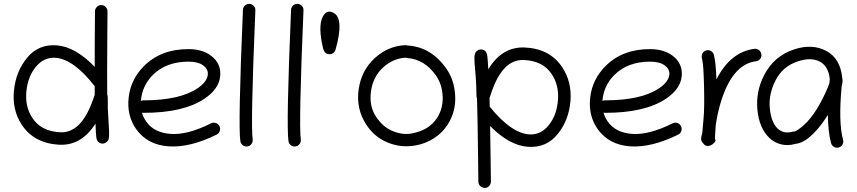

<svg xmlns="http://www.w3.org/2000/svg" viewBox="-20 -737 4347 974"><path d="M523.9 -258.8Q527.8 -248.5 526.9 -218.3Q525.9 -188 529.3 -145.5Q532.2 -103.5 533.2 -73.7Q534.7 -43.9 530.8 -30.8Q526.9 -18.6 514.2 -12.2Q502.4 -5.9 490.2 -10.3Q470.2 -17.1 468.3 -42Q465.8 -67.4 464.4 -109.9Q392.6 3.4 278.8 -2.9Q151.9 -10.3 89.8 -105Q41 -180.2 50.8 -277.3Q60.1 -374.5 118.2 -444.8Q176.3 -514.6 269.5 -506.8Q362.8 -499 460.4 -397.9Q460.4 -458.5 460.9 -560.5L461.9 -679.7Q461.9 -692.9 471.7 -702.1Q481 -711.4 493.7 -711.4Q506.3 -711.4 516.1 -701.7Q525.4 -692.4 525.4 -679.2L524.4 -559.6Q522.9 -345.7 523.9 -258.8ZM460.4 -299.8Q354.5 -436 262.7 -443.8Q204.1 -448.2 162.6 -398.9Q121.1 -349.1 113.8 -272.9Q106.4 -196.8 143.6 -139.6Q187.5 -71.3 284.2 -65.9Q390.1 -60.1 449.7 -225.6Q457 -246.1 460.4 -255.4Q460.4 -276.9 460.4 -299.8Z M700.2 -165.5Q707 -140.6 722.7 -119.1Q762.2 -63.5 846.7 -57.6Q931.2 -51.8 1050.8 -111.3Q1062.5 -117.2 1075.2 -112.8Q1087.9 -108.4 1093.5 -96.7Q1099.1 -85 1095 -72.5Q1090.8 -60.1 1079.1 -54.2Q943.8 12.7 835.7 5.4Q727.5 -2 670.4 -82.5Q622.1 -151.4 632.8 -243.2Q643.6 -335 710.4 -401.9Q796.9 -488.3 936.5 -487.8Q1006.8 -487.8 1051.8 -453.6Q1103.5 -413.6 1096.9 -349.6Q1090.3 -285.6 1018.1 -236.8Q911.6 -164.6 708 -164.6Q704.1 -164.6 700.2 -165.5ZM694.8 -225.1Q701.2 -228 708 -228Q892.1 -228 982.9 -289.6Q1030.3 -321.8 1034.2 -358.4Q1037.1 -385.3 1011.2 -404.8Q985.4 -424.3 937 -424.3Q823.2 -424.3 755.4 -356.9Q700.7 -302.2 694.8 -225.1Z M1275.4 -684.1Q1251 -102.5 1261.7 -30.3Q1263.7 -17.6 1255.9 -6.8Q1248 3.9 1235.1 5.9Q1222.2 7.8 1211.7 -0.2Q1201.2 -8.3 1199.2 -21Q1187.5 -99.1 1212.4 -687Q1212.9 -700.2 1222.7 -709Q1232.4 -717.8 1245.4 -717.3Q1258.3 -716.8 1267.3 -707Q1276.4 -697.3 1275.4 -684.1Z M1519.5 -684.1Q1495.1 -102.5 1505.9 -30.3Q1507.8 -17.6 1500 -6.8Q1492.2 3.9 1479.2 5.9Q1466.3 7.8 1455.8 -0.2Q1445.3 -8.3 1443.4 -21Q1431.6 -99.1 1456.5 -687Q1457 -700.2 1466.8 -709Q1476.6 -717.8 1489.5 -717.3Q1502.4 -716.8 1511.5 -707Q1520.5 -697.3 1519.5 -684.1Z M1619.1 -491.2Q1592.3 -602.5 1617.2 -651.9Q1637.2 -691.4 1672.9 -671.4Q1726.6 -642.1 1682.1 -484.9Q1678.7 -472.2 1667.2 -465.8Q1655.8 -459.5 1640.4 -463.6Q1625 -467.8 1619.1 -491.2Z M2046.9 -506.3Q2168.5 -499 2246.1 -386.2Q2285.2 -329.6 2289.1 -250Q2293 -170.4 2251 -105Q2224.1 -63 2181.4 -35.6Q2138.7 -8.3 2089.8 0.5Q2016.6 14.2 1948 -13.4Q1879.4 -41 1837.9 -105Q1785.6 -185.5 1799.3 -282.7Q1813 -379.9 1880.9 -441.9Q1948.7 -503.9 2035.2 -507.8Q2041 -508.3 2046.9 -506.3ZM2035.6 -444.3Q1973.6 -440.4 1923.1 -394.5Q1872.6 -348.6 1862.1 -274.4Q1851.6 -200.2 1886.7 -146.2Q1921.9 -92.3 1972.7 -71.8Q2023.4 -51.3 2069.3 -60.1Q2157.2 -76.2 2197.3 -139.2Q2228.5 -187.5 2225.6 -248Q2222.7 -308.6 2192.9 -352.1Q2134.3 -437 2043.5 -442.9Q2039.6 -442.9 2035.6 -444.3Z M2399.9 -235.4Q2396 -246.1 2396.5 -276.4Q2396.5 -306.6 2393.1 -348.6Q2389.2 -390.6 2387.2 -420.4Q2385.3 -450.2 2389.2 -463.4Q2392.6 -475.6 2405.3 -482.4Q2417 -488.8 2429.2 -484.9Q2449.2 -478.5 2452.1 -453.1Q2455.1 -427.7 2457 -385.7Q2526.9 -500.5 2640.6 -496.1Q2767.6 -491.2 2831.1 -397.5Q2881.3 -323.2 2874 -225.6Q2866.2 -127.9 2809.6 -57.6Q2752.9 13.7 2659.2 7.8Q2565.4 2 2466.3 -97.7Q2467.3 -37.1 2468.8 64.9L2470.2 184.1Q2470.2 197.3 2460.9 207Q2451.7 216.8 2439 216.3Q2426.3 215.8 2416.5 207Q2407.2 198.2 2406.7 185.1L2405.3 65.4Q2402.8 -148.4 2399.9 -235.4ZM2464.4 -195.8Q2572.8 -61.5 2665 -55.2Q2723.6 -51.8 2764.2 -102.5Q2804.7 -153.3 2810.5 -229.5Q2816.4 -305.7 2778.3 -361.8Q2732.9 -429.2 2636.2 -432.6Q2530.3 -436.5 2473.6 -270Q2466.8 -249.5 2463.4 -240.2Q2463.9 -218.8 2464.4 -195.8Z M3041.5 -165.5Q3048.3 -140.6 3064 -119.1Q3103.5 -63.5 3188 -57.6Q3272.5 -51.8 3392.1 -111.3Q3403.8 -117.2 3416.5 -112.8Q3429.2 -108.4 3434.8 -96.7Q3440.4 -85 3436.3 -72.5Q3432.1 -60.1 3420.4 -54.2Q3285.2 12.7 3177 5.4Q3068.8 -2 3011.7 -82.5Q2963.4 -151.4 2974.1 -243.2Q2984.9 -335 3051.8 -401.9Q3138.2 -488.3 3277.8 -487.8Q3348.1 -487.8 3393.1 -453.6Q3444.8 -413.6 3438.2 -349.6Q3431.6 -285.6 3359.4 -236.8Q3252.9 -164.6 3049.3 -164.6Q3045.4 -164.6 3041.5 -165.5ZM3036.1 -225.1Q3042.5 -228 3049.3 -228Q3233.4 -228 3324.2 -289.6Q3371.6 -321.8 3375.5 -358.4Q3378.4 -385.3 3352.5 -404.8Q3326.7 -424.3 3278.3 -424.3Q3164.6 -424.3 3096.7 -356.9Q3042 -302.2 3036.1 -225.1Z M3601.6 -458.5Q3611.8 -418.9 3614.3 -334Q3685.1 -473.6 3807.1 -489.3Q3819.8 -490.7 3830.3 -482.7Q3840.8 -474.6 3842.5 -461.7Q3844.2 -448.7 3836.2 -438.2Q3828.1 -427.7 3814.9 -426.3Q3690.9 -410.6 3632.3 -204.1Q3618.2 -154.8 3610.8 -100.6Q3608.9 -63 3607.4 -48.1Q3606 -33.2 3608.9 -27.3Q3611.8 -21.5 3602.3 -12Q3592.8 -2.4 3585.4 0.5Q3564 8.8 3551.8 -4.2Q3539.6 -17.1 3537.4 -26.6Q3535.2 -36.1 3538.8 -47.6Q3542.5 -59.1 3543.5 -71.5Q3544.4 -84 3549.3 -138.2Q3554.2 -192.4 3551.5 -300.5Q3548.8 -408.7 3542.7 -431.9Q3536.6 -455.1 3543.5 -466.6Q3550.3 -478 3563 -481.4Q3575.7 -484.9 3586.9 -478Q3598.1 -471.2 3601.6 -458.5Z M4252.9 -339.4Q4256.8 -324.7 4250 -302.2Q4232.4 -117.2 4256.8 -27.3Q4260.3 -14.6 4253.7 -3.4Q4247.1 7.8 4234.6 11.2Q4222.2 14.6 4210.7 8.1Q4199.2 1.5 4195.8 -11.2Q4180.7 -67.9 4179.7 -153.8Q4132.8 -78.6 4080.1 -36.1Q4047.9 -10.3 4013.7 -6.8Q3978.5 3.4 3944.1 -4.4Q3909.7 -12.2 3883.3 -37.1Q3832 -85.4 3822.5 -178Q3813 -270.5 3855.5 -354Q3906.2 -453.6 4009.8 -486.8Q4100.6 -516.6 4172.1 -478.5Q4243.7 -440.4 4252.9 -339.4ZM4189.5 -335Q4183.1 -400.9 4138.9 -424.3Q4094.7 -447.8 4029.3 -426.3Q3951.2 -401.4 3914.6 -329.8Q3877.9 -258.3 3885.3 -186.8Q3892.6 -115.2 3924.1 -85.7Q3955.6 -56.2 3999 -68.8Q4002.9 -69.8 4011 -70.3Q4019 -70.8 4043.9 -90.3Q4109.9 -142.1 4166.5 -264.2Q4181.2 -295.9 4187.5 -314.9Q4188.5 -324.7 4189.5 -335Z"/></svg>

Font: Chilanka
Style: Regular
Weight: 400
Designer: Santhosh Thottingal <santhosh.thottingal@gmail.com>
Foundry: Swathanthra Malayalam Computing(SMC)
Version: Version 1.3; 20181103